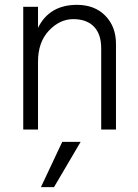

<svg xmlns="http://www.w3.org/2000/svg" viewBox="-20 -535 569 793"><path d="M203 238H149L237 51H313ZM459 0H398V-335Q398 -394 368 -425Q338 -456 282.5 -456Q227 -456 182 -408.5Q137 -361 137 -280V0H76V-507H137V-420Q184 -515 298 -515Q371 -515 415 -470Q459 -425 459 -354Z"/></svg>

Font: Hind Kochi Light
Style: Regular
Weight: 300
Designer: Dhruvi Tolia
Foundry: Indian Type Foundry
Version: Version 0.702;PS 1.0;hotconv 1.0.81;makeotf.lib2.5.63406